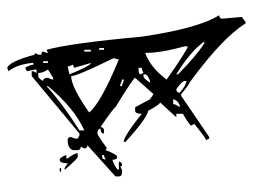

<svg xmlns="http://www.w3.org/2000/svg" viewBox="-106 -620 713 542"><g transform="rotate(90 251.0 -349.5)"><path d="M42 -685.5H46.9Q85.9 -621.1 213.9 -527.3Q218.8 -527.3 246.1 -503.9H251L367.2 -583H372.1L376 -574.2Q371.1 -574.2 330.1 -541L335 -532.2Q335 -528.3 301.8 -508.8V-490.2H311.5L269.5 -444.3Q275.4 -444.3 293 -411.1Q316.4 -406.2 380.9 -346.7V-341.8Q365.2 -341.8 301.8 -392.6Q301.8 -374 293 -374H283.2L260.7 -416L246.1 -425.8L200.2 -374Q200.2 -369.1 283.2 -318.4Q283.2 -314.5 338.9 -276.4Q340.8 -286.1 348.6 -286.1H357.4Q357.4 -276.4 343.8 -276.4Q343.8 -267.6 357.4 -267.6Q362.3 -267.6 399.4 -294.9Q399.4 -291 404.3 -291Q417 -323.2 422.9 -323.2Q431.6 -323.2 431.6 -309.6Q460 -320.3 460 -328.1H436.5Q438.5 -336.9 446.3 -336.9Q450.2 -336.9 450.2 -332L460 -336.9H468.8Q478.5 -335.9 478.5 -328.1V-318.4L390.6 -239.3Q399.4 -238.3 399.4 -230.5L394.5 -220.7Q404.3 -219.7 404.3 -211.9V-198.2Q399.4 -183.6 376 -183.6Q367.2 -183.6 367.2 -193.4Q372.1 -201.2 372.1 -211.9L362.3 -216.8H357.4L195.3 -82H181.6V-86.9L186.5 -95.7H176.8V-90.8L181.6 -68.4L171.9 -63.5Q163.1 -78.1 163.1 -86.9H158.2V-82Q163.1 -39.1 181.6 -16.6L171.9 -12.7Q153.3 -20.5 134.8 -90.8H129.9L134.8 -100.6V-109.4Q126 -109.4 126 -114.3Q129.9 -123 129.9 -127.9L121.1 -124Q102.5 -190.4 84 -392.6Q60.5 -552.7 23.4 -611.3Q33.2 -611.3 33.2 -620.1L28.3 -675.8Q30.3 -675.8 42 -685.5ZM97.7 -569.3Q125 -530.3 190.4 -490.2V-495.1Q135.7 -548.8 102.5 -569.3ZM111.3 -522.5V-513.7Q129.9 -447.3 129.9 -402.3Q170.9 -417 205.1 -462.9Q120.1 -522.5 111.3 -522.5ZM209 -518.6V-513.7Q209 -506.8 232.4 -490.2Q242.2 -490.2 242.2 -500Q220.7 -518.6 209 -518.6ZM260.7 -481.4H274.4Q274.4 -488.3 283.2 -500H279.3Q264.6 -496.1 260.7 -481.4ZM190.4 -402.3V-397.5H195.3Q202.1 -397.5 213.9 -416H209Q190.4 -409.2 190.4 -402.3ZM171.9 -392.6V-383.8H181.6Q190.4 -383.8 190.4 -392.6Q186.5 -392.6 186.5 -397.5Q176.8 -392.6 171.9 -392.6ZM205.1 -341.8V-336.9Q210 -336.9 218.8 -332H223.6V-336.9Q217.8 -336.9 209 -341.8ZM148.4 -328.1Q148.4 -323.2 144.5 -313.5Q195.3 -210 195.3 -193.4Q225.6 -193.4 297.9 -244.1Q274.4 -275.4 148.4 -328.1ZM418 -286.1V-281.2H427.7L431.6 -291Q422.9 -286.1 418 -286.1ZM116.2 -286.1V-272.5H121.1V-286.1ZM121.1 -249V-230.5H126V-249ZM158.2 -249 171.9 -202.1 163.1 -198.2Q168 -188.5 168 -183.6L190.4 -188.5Q166 -249 158.2 -249ZM223.6 -127.9V-124Q274.4 -169.9 348.6 -216.8V-230.5Q285.2 -202.1 223.6 -127.9ZM413.1 -211.9H422.9Q428.7 -211.9 460 -174.8H455.1L441.4 -183.6Q441.4 -161.1 431.6 -161.1Q424.8 -161.1 418 -179.7H427.7V-183.6Q413.1 -202.1 413.1 -211.9ZM455.1 -165H464.8V-161.1H455.1ZM176.8 -127.9Q186.5 -113.3 186.5 -100.6H195.3Q202.1 -100.6 209 -114.3Q200.2 -114.3 200.2 -127.9Q205.1 -137.7 205.1 -142.6H200.2ZM153.3 -127.9V-114.3H158.2V-127.9Z"/></g></svg>

Font: Blackcraft
Style: Regular
Weight: 400
Designer: GGBotNet
Foundry: GGBotNet
Version: 1.00